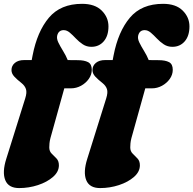

<svg xmlns="http://www.w3.org/2000/svg" viewBox="-34 -746 985 978"><path d="M24.5 -389Q24.5 -411.5 42 -425.8Q59.5 -440 88.5 -440H127.5L132 -463.5Q155.5 -585 215 -655.8Q274.5 -726.5 384 -726.5Q449.5 -726.5 484 -692.2Q518.5 -658 518.5 -611.5Q518.5 -563 494.2 -535.2Q470 -507.5 431.5 -507.5Q407 -507.5 387.8 -520.2Q368.5 -533 352.5 -550Q336.5 -567 321.5 -579.8Q306.5 -592.5 290.5 -592.5Q264.5 -592.5 257.5 -565.5Q253.5 -549.5 263.2 -529.5Q273 -509.5 287.2 -486.5Q301.5 -463.5 311 -440L361.5 -439.5Q395.5 -439.5 414.5 -429.5Q433.5 -419.5 433.5 -390.5Q433.5 -365.5 418.2 -344Q403 -322.5 378.8 -309.2Q354.5 -296 327 -296H293.5L223 -43Q219 -27.5 218 -15.5Q217 -3.5 217 5Q217 24.5 229.2 36.5Q241.5 48.5 253.8 61.2Q266 74 266 96Q266 129 236 155.2Q206 181.5 159.5 196.8Q113 212 63.5 212Q9 212 -7.2 171.5Q-23.5 131 -2 63L94.5 -245Q104 -275 98.2 -292.2Q92.5 -309.5 75.5 -323Q52.5 -341 38.5 -356.2Q24.5 -371.5 24.5 -389ZM437 -389Q437 -411.5 454.5 -425.8Q472 -440 501 -440H540L544.5 -463.5Q568 -585 627.5 -655.8Q687 -726.5 796.5 -726.5Q862 -726.5 896.5 -692.2Q931 -658 931 -611.5Q931 -563 906.8 -535.2Q882.5 -507.5 844 -507.5Q819.5 -507.5 800.2 -520.2Q781 -533 765 -550Q749 -567 734 -579.8Q719 -592.5 703 -592.5Q677 -592.5 670 -565.5Q666 -549.5 675.8 -529.5Q685.5 -509.5 699.8 -486.5Q714 -463.5 723.5 -440L774 -439.5Q808 -439.5 827 -429.5Q846 -419.5 846 -390.5Q846 -365.5 830.8 -344Q815.5 -322.5 791.2 -309.2Q767 -296 739.5 -296H706L635.5 -43Q631.5 -27.5 630.5 -15.5Q629.5 -3.5 629.5 5Q629.5 24.5 641.8 36.5Q654 48.5 666.2 61.2Q678.5 74 678.5 96Q678.5 129 648.5 155.2Q618.5 181.5 572 196.8Q525.5 212 476 212Q421.5 212 405.2 171.5Q389 131 410.5 63L507 -245Q516.5 -275 510.8 -292.2Q505 -309.5 488 -323Q465 -341 451 -356.2Q437 -371.5 437 -389Z"/></svg>

Font: Fraunces 9pt S100 Black
Style: Italic
Weight: 900
Italic angle: -16°
Version: Version 1.000; ttfautohint (v1.8.3)